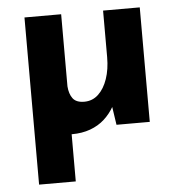

<svg xmlns="http://www.w3.org/2000/svg" viewBox="-48 -483 681 730"><g transform="rotate(-5 292.0 -118.0)"><path d="M213 21Q154 21 116 -17.5Q78 -56 76 -114L212 -96V201H72V-110V-437H212V-162Q214 -133 227 -115.5Q240 -98 271 -98Q302 -98 324.5 -119Q347 -140 359.5 -176.5Q372 -213 372 -259V-437H512V0H385L372 -87L376 -71Q361 -44 338 -23Q315 -2 283.5 9.5Q252 21 213 21Z"/></g></svg>

Font: Josefin Sans Thin
Style: Bold
Weight: 700
Version: Version 2.000